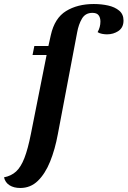

<svg xmlns="http://www.w3.org/2000/svg" viewBox="-122 -740 635 956"><path d="M-21 196Q-53 196 -74.5 182.5Q-96 169 -102 143Q-66 136 -42 114Q-18 92 -0.5 47Q17 2 32 -74L110 -466H40L49 -511H119L131 -565Q150 -650 207 -685Q264 -720 345 -720Q383 -720 416.5 -712.5Q450 -705 471.5 -687Q493 -669 493 -638Q493 -603 468 -586Q443 -569 411 -569Q399 -569 386 -571.5Q373 -574 364 -580Q378 -605 378 -633Q378 -652 369 -664Q360 -676 338 -676Q303 -676 286 -647Q269 -618 262 -578L166 -72Q152 4 127.5 64.5Q103 125 66.5 160.5Q30 196 -21 196Z"/></svg>

Font: Sansita Swashed Medium
Style: Regular
Weight: 500
Designer: Pablo Cosgaya
Foundry: Omnibus-Type
Version: Version 1.003; ttfautohint (v1.8.3)